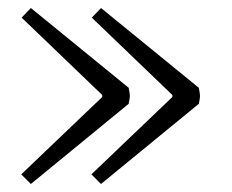

<svg xmlns="http://www.w3.org/2000/svg" viewBox="-20 -480 579 479"><path d="M34 -436 235 -243V-238L33 -45L57 -21L301 -221Q304 -235 304 -240.5Q304 -246 301 -261L57 -460ZM209 -436 410 -243V-238L208 -45L232 -21L476 -221Q479 -235 479 -240.5Q479 -246 476 -261L232 -460Z"/></svg>

Font: Karma Variable Light
Style: Regular
Weight: 300
Designer: Joana Correia
Foundry: Indian Type Foundry
Version: Version 3.000